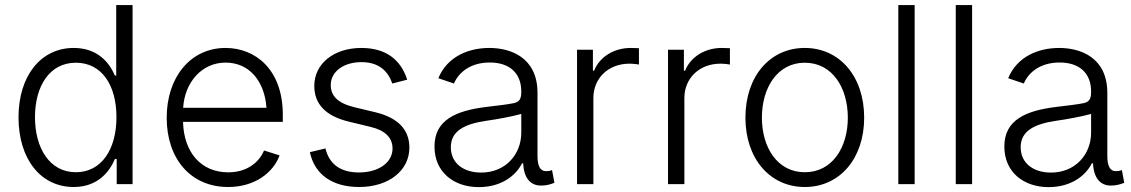

<svg xmlns="http://www.w3.org/2000/svg" viewBox="-20 -748 4596 780"><path d="M279.3 11.7C377.9 11.7 425.3 -51.3 446.8 -102.1H454.1V0H518.6V-727.5H452.1V-440.9H446.8C425.3 -490.7 379.4 -553.2 279.3 -553.2C146 -553.2 55.2 -439.9 55.2 -271.5C55.2 -101.6 145.5 11.7 279.3 11.7ZM288.1 -48.3C181.6 -48.3 122.1 -146.5 122.1 -272C122.1 -397 180.7 -493.2 288.1 -493.2C393.6 -493.2 453.1 -401.9 453.1 -272C453.1 -141.6 392.6 -48.3 288.1 -48.3Z M906.7 11.7C1016.6 11.7 1090.8 -47.9 1115.7 -116.7L1052.7 -136.7C1032.7 -88.9 983.9 -47.9 907.2 -47.9C796.9 -47.9 726.6 -128.9 723.6 -252.9H1128.9V-281.7C1128.9 -467.3 1016.1 -553.2 896.5 -553.2C753.9 -553.2 657.2 -434.6 657.2 -269.5C657.2 -104 753.9 11.7 906.7 11.7ZM724.1 -310.1C730 -411.1 797.9 -493.7 896.5 -493.7C994.1 -493.7 1055.2 -416.5 1062.5 -310.1Z M1439 11.7C1559.6 11.7 1643.1 -55.2 1643.1 -148.4C1643.1 -220.7 1597.7 -269.5 1504.9 -292L1421.4 -312C1354 -328.1 1323.7 -356.9 1323.7 -402.8C1323.7 -457 1376 -495.6 1448.2 -495.6C1520 -495.6 1556.6 -458.5 1573.7 -408.7L1634.3 -424.3C1608.9 -502.9 1550.8 -553.2 1447.8 -553.2C1337.4 -553.2 1256.8 -490.2 1256.8 -398.9C1256.8 -325.2 1303.2 -276.4 1397 -253.9L1485.8 -232.4C1544.9 -218.3 1574.7 -188.5 1574.7 -144.5C1574.7 -89.4 1520.5 -47.4 1438 -47.4C1365.7 -47.4 1317.9 -79.1 1302.2 -145L1238.8 -129.9C1258.3 -38.1 1331.5 11.7 1439 11.7Z M1924.8 12.2C2017.6 12.2 2076.2 -35.2 2100.6 -84.5H2105.5C2107.9 -25.9 2134.3 5.9 2177.7 5.9C2197.3 5.9 2214.4 2 2232.4 -5.4L2222.7 -57.1C2212.4 -53.2 2207.5 -52.7 2197.8 -52.7C2174.3 -52.7 2163.6 -74.2 2163.6 -114.3V-370.6C2163.6 -515.1 2053.7 -553.2 1968.3 -553.2C1883.3 -553.2 1797.4 -518.6 1760.7 -430.2L1824.2 -408.7C1843.3 -454.1 1891.6 -494.1 1969.7 -494.1C2051.3 -494.1 2097.7 -449.7 2097.7 -376.5C2097.7 -347.7 2091.8 -335.9 2070.3 -329.6C2043.5 -323.7 2006.3 -319.8 1955.1 -313.5C1832 -298.3 1745.1 -260.7 1745.1 -152.8C1745.1 -46.9 1825.7 12.2 1924.8 12.2ZM1934.6 -46.9C1863.8 -46.9 1811.5 -84.5 1811.5 -149.9C1811.5 -214.4 1864.3 -244.1 1955.6 -257.3C2001 -263.7 2059.1 -274.4 2097.7 -285.2V-209.5C2097.7 -120.6 2033.7 -46.9 1934.6 -46.9Z M2324.2 0H2390.6V-350.1C2390.6 -430.7 2452.1 -489.3 2536.6 -489.3C2554.2 -489.3 2570.8 -486.8 2575.7 -485.8V-552.2L2542 -553.2C2474.1 -553.2 2415.5 -516.6 2393.6 -460.9H2388.7V-545.9H2324.2Z M2693.8 0H2760.3V-350.1C2760.3 -430.7 2821.8 -489.3 2906.2 -489.3C2923.8 -489.3 2940.4 -486.8 2945.3 -485.8V-552.2L2911.6 -553.2C2843.8 -553.2 2785.2 -516.6 2763.2 -460.9H2758.3V-545.9H2693.8Z M3249.5 11.7C3391.6 11.7 3490.7 -104 3490.7 -270C3490.7 -437.5 3391.1 -553.2 3249.5 -553.2C3107.4 -553.2 3008.3 -437.5 3008.3 -270C3008.3 -104 3107.4 11.7 3249.5 11.7ZM3249.5 -48.3C3138.2 -48.3 3075.2 -148.9 3075.2 -270C3075.2 -391.6 3138.2 -493.2 3249.5 -493.2C3361.3 -493.2 3424.3 -391.6 3424.3 -270C3424.3 -148.9 3361.3 -48.3 3249.5 -48.3Z M3695.8 -727.5H3629.4V0H3695.8Z M3929.2 -727.5H3862.8V0H3929.2Z M4239.7 12.2C4332.5 12.2 4391.1 -35.2 4415.5 -84.5H4420.4C4422.9 -25.9 4449.2 5.9 4492.7 5.9C4512.2 5.9 4529.3 2 4547.4 -5.4L4537.6 -57.1C4527.3 -53.2 4522.5 -52.7 4512.7 -52.7C4489.3 -52.7 4478.5 -74.2 4478.5 -114.3V-370.6C4478.5 -515.1 4368.7 -553.2 4283.2 -553.2C4198.2 -553.2 4112.3 -518.6 4075.7 -430.2L4139.2 -408.7C4158.2 -454.1 4206.5 -494.1 4284.7 -494.1C4366.2 -494.1 4412.6 -449.7 4412.6 -376.5C4412.6 -347.7 4406.7 -335.9 4385.3 -329.6C4358.4 -323.7 4321.3 -319.8 4270 -313.5C4147 -298.3 4060.1 -260.7 4060.1 -152.8C4060.1 -46.9 4140.6 12.2 4239.7 12.2ZM4249.5 -46.9C4178.7 -46.9 4126.5 -84.5 4126.5 -149.9C4126.5 -214.4 4179.2 -244.1 4270.5 -257.3C4315.9 -263.7 4374 -274.4 4412.6 -285.2V-209.5C4412.6 -120.6 4348.6 -46.9 4249.5 -46.9Z"/></svg>

Font: Raveo Light
Style: Regular
Weight: 300
Designer: Jakub Foglar, Rasmus Andersson (Inter)
Foundry: Jakubfoglar.com
Version: Version 1.100;Glyphs 3.2.3 (3260)